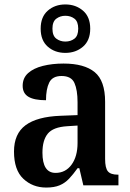

<svg xmlns="http://www.w3.org/2000/svg" viewBox="-20 -834 587 864"><path d="M188 10Q127 10 85 -29.5Q43 -69 43 -152Q43 -232 95 -270.5Q147 -309 252 -313L329 -316V-374Q329 -429 315 -460.5Q301 -492 257 -492Q216 -492 201.5 -462.5Q187 -433 187 -383Q134 -383 108 -398.5Q82 -414 82 -448Q82 -483 106.5 -505Q131 -527 173 -537.5Q215 -548 266 -548Q359 -548 406 -509.5Q453 -471 453 -376V-119Q453 -78 465.5 -63Q478 -48 510 -48H513V0H355L337 -77H329Q309 -49 290.5 -29.5Q272 -10 248 0Q224 10 188 10ZM230 -56Q275 -56 302 -93Q329 -130 329 -191V-269L282 -266Q219 -262 195 -232.5Q171 -203 171 -147Q171 -56 230 -56ZM274 -596Q227 -596 195 -624Q163 -652 163 -705Q163 -758 195 -786Q227 -814 274 -814Q321 -814 353.5 -786Q386 -758 386 -705Q386 -652 353.5 -624Q321 -596 274 -596ZM274 -647Q298 -647 315 -660Q332 -673 332 -705Q332 -737 315 -750Q298 -763 274 -763Q251 -763 233.5 -750Q216 -737 216 -705Q216 -673 233.5 -660Q251 -647 274 -647Z"/></svg>

Font: Noto Serif Ethiopic SemiCondensed SemiBold
Style: Regular
Weight: 600
Width: 4
Designer: Monotype Design Team
Foundry: Monotype Imaging Inc.
Version: Version 2.102; ttfautohint (v1.8.4.7-5d5b)